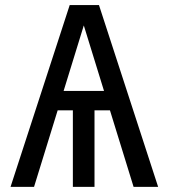

<svg xmlns="http://www.w3.org/2000/svg" viewBox="-20 -726 655 746"><path d="M594.4 0H499L407.2 -297.4H347.2V0H263.1V-297.4H204.1L112.3 0H21L250.8 -706.2H364.6ZM305.6 -627.2 227.2 -372.8H384.1Z"/></svg>

Font: Fira Code
Style: Regular
Weight: 400
Designer: Carrois Corporate, Edenspiekermann AG, Nikita Prokopov
Foundry: Carrois Corporate, Edenspiekermann AG, Nikita Prokopov
Version: Version 5.002